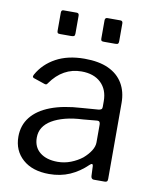

<svg xmlns="http://www.w3.org/2000/svg" viewBox="-84 -807 717 882"><g transform="rotate(10 274.0 -366.0)"><path d="M213 -730V-647Q213 -638 209.5 -635Q206 -632 196 -632H144Q135 -632 132.5 -635Q130 -638 130 -645V-729Q130 -742 140 -742H202Q213 -742 213 -730ZM417 -730V-647Q417 -638 414 -635Q411 -632 401 -632H348Q339 -632 336.5 -635Q334 -638 334 -645V-729Q334 -742 345 -742H406Q417 -742 417 -730ZM382 -64Q345 -28 301.5 -9Q258 10 205 10Q127 10 82 -30Q37 -70 37 -135Q37 -188 67.5 -226.5Q98 -265 156.5 -287.5Q215 -310 301 -315L379 -321Q386 -322 390.5 -325Q395 -328 395 -336V-363Q395 -417 362 -448.5Q329 -480 271 -480Q228 -480 192 -460Q156 -440 128 -400Q125 -395 122 -393.5Q119 -392 113 -394L60 -412Q56 -414 55 -417Q54 -420 58 -428Q87 -480 142 -510Q197 -540 275 -540Q342 -540 386.5 -519.5Q431 -499 454 -460.5Q477 -422 477 -369V-15Q477 -6 473.5 -3Q470 0 463 0H412Q406 0 402.5 -4.5Q399 -9 399 -16L397 -62Q395 -76 382 -64ZM395 -254Q395 -271 381 -270L315 -264Q269 -262 233 -252.5Q197 -243 172 -228Q147 -213 134 -192.5Q121 -172 121 -145Q121 -101 151.5 -76.5Q182 -52 234 -52Q266 -52 295.5 -63.5Q325 -75 348 -93Q370 -112 382.5 -132Q395 -152 395 -171V-254Z"/></g></svg>

Font: Libre Franklin
Style: Regular
Weight: 400
Designer: Pablo Impallari, Rodrigo Fuenzalida, Nhung Nguyen
Foundry: Impallari Type
Version: Version 3.000